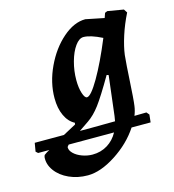

<svg xmlns="http://www.w3.org/2000/svg" viewBox="-208 -566 811 896"><g transform="rotate(-15 197.5 -117.5)"><path d="M446 28 457 41 453 78H361Q317 145 243 193Q169 241 107 241Q58 241 17 222.5Q-24 204 -47 172.5Q-70 141 -67 106L-64 97Q-51 87 -37 80H-91L-101 71L-94 30H47L110 -4L111 -12Q82 -27 65.5 -62.5Q49 -98 49 -147Q49 -222 84 -296.5Q119 -371 173.5 -418.5Q228 -466 283 -466L372 -448L380 -471L392 -476L469 -463L480 -446Q455 -396 439 -346Q423 -296 418 -257Q416 -241 413.5 -203.5Q411 -166 410 -147Q404 -42 400 -16Q397 7 388 29Q408 28 446 28ZM169 -202Q169 -165 177.5 -138.5Q186 -112 197 -112Q216 -112 256.5 -181.5Q297 -251 342 -360Q286 -388 253 -388Q232 -388 212.5 -361Q193 -334 181 -290.5Q169 -247 169 -202ZM124 31H179Q245 31 294 30Q296 22 298 6L321 -186L312 -189Q259 -98 230.5 -60Q202 -22 171 -1ZM276 79H162H57Q49 87 49 91Q49 106 64 120.5Q79 135 103.5 144Q128 153 153 153Q193 153 225 133.5Q257 114 276 79Z"/></g></svg>

Font: Alegreya
Style: Bold Italic
Weight: 700
Italic angle: -7°
Designer: Juan Pablo del Peral
Foundry: Huerta Tipografica
Version: Version 2.007; ttfautohint (v1.6)